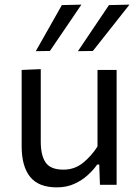

<svg xmlns="http://www.w3.org/2000/svg" viewBox="-20 -798 598 829"><path d="M225.5 11Q146.5 11 110 -34.5Q73.5 -80 73.5 -166.5V-496L156 -499.5V-186Q156 -127 177.2 -96.2Q198.5 -65.5 254 -65.5Q302 -65.5 338.2 -94.8Q374.5 -124 401 -165.5V-496H483.5V0H411.5L408.5 -87.5H399.5Q384 -65 359.2 -42.2Q334.5 -19.5 301 -4.2Q267.5 11 225.5 11ZM316.5 -577Q350 -627 383.8 -677Q417.5 -727 450.5 -776L539 -778Q499 -727 459.5 -677.2Q420 -627.5 381 -578ZM134.5 -577Q163 -627.5 191 -676.8Q219 -726 247 -776L331.5 -778Q297 -727 263 -677.2Q229 -627.5 195.5 -578Z"/></svg>

Font: Commissioner
Style: Regular
Weight: 400
Designer: Kostas Bartsokas
Foundry: Kostas Bartsokas
Version: Version 1.000; ttfautohint (v1.8.3)